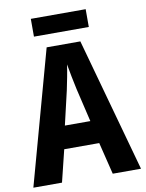

<svg xmlns="http://www.w3.org/2000/svg" viewBox="-95 -944 766 1010"><g transform="rotate(-10 288.0 -438.5)"><path d="M434 -877H141V-782H434ZM424 0H575L377 -715H197L0 0H153L195 -171H382ZM314 -471 356 -293H220L262 -473C271 -516 282 -570 287 -608C293 -571 305 -513 314 -471Z"/></g></svg>

Font: Noto Sans Georgian Condensed Bold
Style: Regular
Weight: 700
Width: 3
Designer: Monotype Design Team, Akaki Razmadze
Foundry: Google LLC
Version: Version 2.005